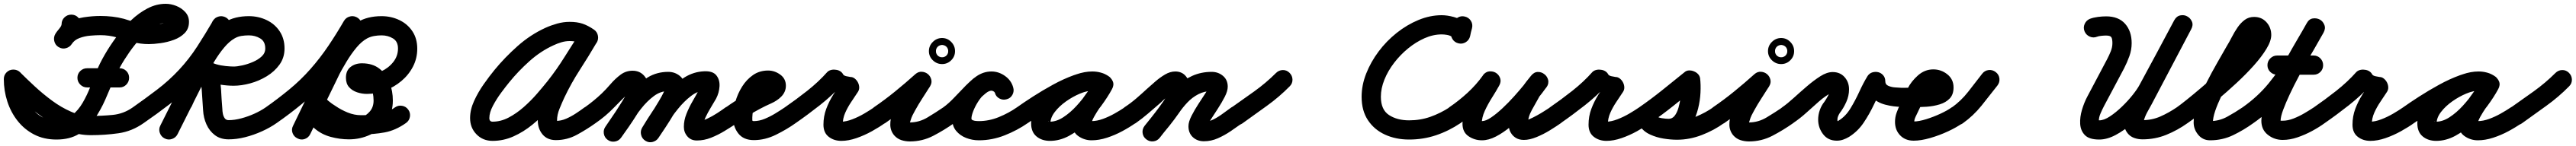

<svg xmlns="http://www.w3.org/2000/svg" viewBox="-36 -683 13507 768"><path d="M287 -556Q287 -577 302 -591.5Q317 -606 338 -606Q359 -606 373.5 -591.5Q388 -577 388 -556Q388 -528 371.5 -502Q355 -476 341 -453Q330 -435 310 -429.5Q290 -424 272 -435Q254 -446 249 -466Q244 -486 254 -504Q262 -517 274.5 -532Q287 -547 287 -556Q287 -556 287 -556Q287 -556 287 -556ZM340 -451Q329 -434 308.5 -429.5Q288 -425 270 -436Q253 -447 248.5 -467.5Q244 -488 255 -506Q280 -545 319 -565Q358 -585 403 -592Q448 -599 491 -599Q522 -599 553 -595.5Q584 -592 614 -584Q648 -574 678 -563Q708 -552 744 -552Q764 -552 784.5 -554Q805 -556 825 -562Q839 -567 849 -572Q851 -573 854.5 -576.5Q858 -580 857 -578Q856 -576 855.5 -575Q855 -574 855 -572Q854 -568 854 -568Q854 -569 854.5 -563.5Q855 -558 858 -555Q857 -556 851 -558Q843 -562 833 -562Q801 -562 767.5 -540Q734 -518 702 -483Q670 -448 642.5 -408.5Q615 -369 594.5 -332Q574 -295 563 -269Q541 -216 516.5 -160Q492 -104 459 -56Q426 -8 378 21.5Q330 51 260 51Q194 51 143 24.5Q92 -2 56.5 -47Q21 -92 2.5 -149Q-16 -206 -16 -267Q-16 -288 -1.5 -302.5Q13 -317 34 -317Q55 -317 70 -302.5Q85 -288 85 -267Q85 -214 104 -164.5Q123 -115 162 -82.5Q201 -50 260 -50Q308 -50 341 -76Q374 -102 397.5 -142.5Q421 -183 438 -227.5Q455 -272 470 -308Q486 -348 513 -395Q540 -442 575 -489.5Q610 -537 651 -576Q692 -615 738 -639Q784 -663 833 -663Q860 -663 888 -652Q916 -641 935.5 -619.5Q955 -598 955 -568Q955 -532 932.5 -509Q910 -486 876 -473.5Q842 -461 806 -456Q770 -451 744 -451Q699 -451 658.5 -462.5Q618 -474 577 -486Q536 -498 491 -498Q468 -498 438 -495.5Q408 -493 381 -483Q354 -473 340 -451Q340 -451 340 -451Q340 -451 340 -451ZM-1 -231Q-16 -246 -16 -267Q-16 -288 -1 -302Q13 -317 34 -317Q55 -317 70 -302Q104 -268 146.5 -228.5Q189 -189 237 -153.5Q285 -118 336.5 -95.5Q388 -73 441 -73Q497 -73 554.5 -78.5Q612 -84 660 -118Q677 -130 697.5 -126.5Q718 -123 730 -106Q742 -89 738.5 -68.5Q735 -48 718 -36Q656 8 585 18Q514 28 441 28Q376 28 315 4Q254 -20 198 -59Q142 -98 91.5 -143Q41 -188 -1 -231Q-1 -231 -1 -231Q-1 -231 -1 -231ZM421 -223Q400 -223 385 -238Q370 -253 370 -274Q370 -295 385 -309.5Q400 -324 421 -324Q463 -324 505.5 -324Q548 -324 591 -324Q591 -324 591 -324Q591 -324 591 -324Q612 -324 626.5 -309.5Q641 -295 641 -274Q641 -253 626.5 -238Q612 -223 591 -223Q548 -223 505.5 -223Q463 -223 421 -223Q421 -223 421 -223Q421 -223 421 -223Z M718 -36Q701 -24 680.5 -27.5Q660 -31 648 -48Q636 -65 639.5 -85.5Q643 -106 660 -118Q724 -163 787 -211Q850 -259 903 -316Q956 -373 998.5 -439Q1041 -505 1080 -572Q1080 -572 1080 -572Q1080 -572 1080 -572Q1090 -591 1110.5 -596Q1131 -601 1149 -591Q1167 -580 1172.5 -560Q1178 -540 1167 -522Q1126 -449 1080 -378.5Q1034 -308 977 -247Q920 -186 853 -134.5Q786 -83 718 -36Q718 -36 718 -36Q718 -36 718 -36ZM1146 -592Q1165 -583 1171.5 -563Q1178 -543 1169 -525Q1100 -388 1032 -251Q964 -114 895 23Q886 41 866 48Q846 55 827 45Q809 36 802 16Q795 -4 805 -23Q873 -159 941.5 -296Q1010 -433 1078 -570Q1088 -588 1107.5 -595Q1127 -602 1146 -592ZM969 -123Q960 -105 940 -98Q920 -91 901 -100Q882 -109 875.5 -128.5Q869 -148 878 -167Q903 -220 929.5 -272.5Q956 -325 984 -376Q1018 -435 1055.5 -485.5Q1093 -536 1144 -567Q1195 -598 1269 -598Q1319 -598 1362 -577.5Q1405 -557 1430.5 -518.5Q1456 -480 1456 -428Q1456 -380 1430 -343.5Q1404 -307 1363 -282Q1322 -257 1276 -244.5Q1230 -232 1189 -232Q1156 -232 1117.5 -238Q1079 -244 1043.5 -258.5Q1008 -273 986 -299Q970 -319 973.5 -338.5Q977 -358 992 -370Q1006 -383 1026.5 -383.5Q1047 -384 1063 -364Q1092 -330 1106 -295Q1120 -260 1123 -215Q1124 -189 1126 -162.5Q1128 -136 1130 -109Q1130 -99 1132.5 -85.5Q1135 -72 1142 -61.5Q1149 -51 1163 -51Q1194 -51 1229.5 -60.5Q1265 -70 1298 -85Q1331 -100 1357 -118Q1357 -118 1357 -118Q1357 -118 1357 -118Q1374 -130 1394.5 -126.5Q1415 -123 1427 -106Q1439 -89 1435.5 -68.5Q1432 -48 1415 -36Q1381 -12 1338 7.5Q1295 27 1250 38.5Q1205 50 1163 50Q1120 50 1091 28Q1062 6 1046.5 -29Q1031 -64 1029 -103Q1027 -129 1025.5 -155.5Q1024 -182 1022 -209Q1020 -238 1012 -257.5Q1004 -277 986 -299Q970 -318 974 -338Q978 -358 992 -370Q1007 -382 1027 -382.5Q1047 -383 1063 -364Q1074 -352 1098 -345Q1122 -338 1148 -335.5Q1174 -333 1189 -333Q1207 -333 1234.5 -339Q1262 -345 1290 -357Q1318 -369 1336.5 -386.5Q1355 -404 1355 -428Q1355 -465 1328.5 -481Q1302 -497 1269 -497Q1249 -497 1230 -494Q1211 -491 1194 -481Q1166 -465 1139 -432.5Q1112 -400 1087 -358.5Q1062 -317 1040 -273.5Q1018 -230 1000 -190.5Q982 -151 969 -123Q969 -123 969 -123Q969 -123 969 -123Z M1345 -48Q1333 -65 1336.5 -85.5Q1340 -106 1357 -118Q1421 -163 1481 -212.5Q1541 -262 1592 -320Q1643 -378 1686 -442Q1729 -506 1767 -572Q1778 -591 1798 -596Q1818 -601 1836 -591Q1854 -580 1859.5 -560Q1865 -540 1855 -522Q1814 -451 1768 -383Q1722 -315 1668 -253Q1612 -190 1548 -137Q1484 -84 1415 -36Q1398 -24 1377.5 -27.5Q1357 -31 1345 -48ZM1766 -569Q1775 -588 1794.5 -595Q1814 -602 1833 -593Q1852 -584 1859 -564Q1866 -544 1856 -525Q1790 -388 1724 -251.5Q1658 -115 1591 22Q1582 41 1562.5 48Q1543 55 1524 45Q1505 36 1498 16.5Q1491 -3 1501 -22Q1567 -159 1633 -295.5Q1699 -432 1766 -569Q1766 -569 1766 -569Q1766 -569 1766 -569ZM1662 -123Q1653 -105 1633 -98Q1613 -91 1594 -100Q1575 -109 1568.5 -128.5Q1562 -148 1571 -167Q1596 -220 1622.5 -272.5Q1649 -325 1678 -376Q1711 -436 1749.5 -486Q1788 -536 1839.5 -567Q1891 -598 1965 -598Q2015 -598 2058 -577.5Q2101 -557 2126.5 -518.5Q2152 -480 2152 -427Q2152 -376 2129.5 -332.5Q2107 -289 2069 -257Q2031 -225 1984 -207Q1937 -189 1888 -189Q1862 -189 1836.5 -197.5Q1811 -206 1794.5 -224.5Q1778 -243 1778 -274Q1778 -312 1802.5 -331Q1827 -350 1862 -350Q1918 -350 1954 -321.5Q1990 -293 2007 -248.5Q2024 -204 2024 -154Q2024 -91 1991 -45Q1958 1 1905.5 25.5Q1853 50 1794 50Q1746 50 1698 37Q1650 24 1614 -7Q1578 -38 1567 -90Q1562 -109 1563 -129.5Q1564 -150 1572 -167Q1577 -177 1587.5 -183Q1598 -189 1610 -191Q1622 -193 1633.5 -191Q1645 -189 1653 -182Q1670 -166 1687 -151.5Q1704 -137 1724 -125Q1753 -105 1787.5 -91Q1822 -77 1858 -77Q1907 -77 1950.5 -83Q1994 -89 2035 -118Q2035 -118 2035 -118Q2035 -118 2035 -118Q2052 -130 2072.5 -126.5Q2093 -123 2105 -106Q2117 -89 2113.5 -68.5Q2110 -48 2093 -36Q2038 3 1981 13.5Q1924 24 1858 24Q1807 24 1759 6Q1711 -12 1668 -40Q1645 -55 1624 -72.5Q1603 -90 1583 -109Q1575 -116 1588.5 -123Q1602 -130 1620 -133Q1638 -136 1653 -134.5Q1668 -133 1664 -124Q1662 -121 1663.5 -116Q1665 -111 1667 -107Q1675 -83 1697 -70.5Q1719 -58 1746 -54.5Q1773 -51 1794 -51Q1824 -51 1854 -62.5Q1884 -74 1903.5 -97Q1923 -120 1923 -154Q1923 -175 1918.5 -197Q1914 -219 1901 -234Q1888 -249 1862 -249Q1853 -249 1862.5 -253Q1872 -257 1876 -265Q1877 -268 1878 -271Q1879 -273 1879 -274Q1879 -271 1879 -273.5Q1879 -276 1878 -279Q1877 -283 1874 -287Q1868 -296 1872.5 -293Q1877 -290 1888 -290Q1925 -290 1963 -307.5Q2001 -325 2026 -356.5Q2051 -388 2051 -428Q2051 -465 2024.5 -481Q1998 -497 1965 -497Q1945 -497 1925.5 -493.5Q1906 -490 1889 -481Q1860 -465 1833 -432.5Q1806 -400 1781 -358.5Q1756 -317 1733.5 -273.5Q1711 -230 1693 -190.5Q1675 -151 1662 -123Q1662 -123 1662 -123Q1662 -123 1662 -123Z M3079 -527Q3096 -515 3099.5 -494.5Q3103 -474 3092 -457Q3080 -440 3059.5 -436Q3039 -432 3021 -444Q3003 -456 2989 -461.5Q2975 -467 2951 -467Q2929 -467 2907.5 -460.5Q2886 -454 2867 -445Q2799 -414 2740 -361Q2681 -308 2635 -251Q2617 -229 2592.5 -196Q2568 -163 2549 -127Q2530 -91 2530 -62Q2530 -43 2547 -43Q2590 -43 2631 -64.5Q2672 -86 2710 -119.5Q2748 -153 2779.5 -189.5Q2811 -226 2835 -256Q2883 -317 2923.5 -382Q2964 -447 3006 -511Q3018 -529 3038.5 -533Q3059 -537 3076 -526Q3093 -514 3097.5 -493.5Q3102 -473 3090 -456Q3047 -390 3005.5 -323.5Q2964 -257 2915 -194Q2882 -153 2842 -109Q2802 -65 2755.5 -27Q2709 11 2656.5 34.5Q2604 58 2547 58Q2496 58 2462.5 23.5Q2429 -11 2429 -62Q2429 -106 2450 -152Q2471 -198 2500.5 -240Q2530 -282 2557 -315Q2611 -381 2678.5 -441Q2746 -501 2825 -537Q2854 -550 2886 -559Q2918 -568 2951 -568Q2990 -568 3018.5 -558.5Q3047 -549 3079 -527Q3079 -527 3079 -527Q3079 -527 3079 -527ZM3073 -527Q3091 -517 3096.5 -497Q3102 -477 3092 -458Q3050 -386 3004.5 -315.5Q2959 -245 2923 -169Q2911 -143 2898 -111Q2885 -79 2885 -50Q2885 -39 2886 -40Q2887 -41 2881 -45Q2880 -46 2878 -46.5Q2876 -47 2879 -47Q2906 -47 2932.5 -58.5Q2959 -70 2984 -86.5Q3009 -103 3029 -118Q3029 -118 3029 -118Q3029 -118 3029 -118Q3047 -130 3067.5 -126.5Q3088 -123 3100 -106Q3112 -89 3108.5 -68.5Q3105 -48 3088 -36Q3042 -3 2990 25.5Q2938 54 2879 54Q2834 54 2809 24Q2784 -6 2784 -50Q2784 -91 2799 -133Q2814 -175 2832 -212Q2869 -290 2915.5 -362Q2962 -434 3004 -509Q3015 -527 3035 -532.5Q3055 -538 3073 -527Z M3018 -48Q3006 -65 3009.5 -85.5Q3013 -106 3030 -118Q3078 -152 3119 -191Q3141 -212 3165.5 -240.5Q3190 -269 3218 -290Q3246 -311 3281 -311Q3318 -311 3341 -285.5Q3364 -260 3364 -224Q3364 -198 3348 -162Q3332 -126 3308 -87.5Q3284 -49 3260.5 -15Q3237 19 3221 41Q3221 41 3221 41Q3221 41 3221 41Q3209 58 3188.5 61.5Q3168 65 3151 53Q3134 41 3130.5 20.5Q3127 0 3139 -17Q3146 -28 3161 -49.5Q3176 -71 3193.5 -97.5Q3211 -124 3226.5 -149.5Q3242 -175 3252.5 -195Q3263 -215 3263 -224Q3263 -225 3264.5 -220.5Q3266 -216 3275 -212Q3276 -211 3279 -210.5Q3282 -210 3281 -210Q3279 -210 3274 -205.5Q3269 -201 3267 -200Q3222 -157 3181 -114.5Q3140 -72 3088 -36Q3071 -24 3050.5 -27.5Q3030 -31 3018 -48ZM3221 41Q3209 58 3188.5 61.5Q3168 65 3151 53Q3134 41 3130.5 20.5Q3127 0 3139 -17Q3168 -59 3201.5 -109Q3235 -159 3274.5 -203.5Q3314 -248 3361.5 -276.5Q3409 -305 3468 -305Q3503 -305 3529 -283.5Q3555 -262 3555 -225Q3555 -200 3539.5 -164Q3524 -128 3501 -89Q3478 -50 3455 -15Q3432 20 3417 42Q3406 59 3385.5 63.5Q3365 68 3347 56Q3330 45 3325.5 24.5Q3321 4 3333 -14Q3341 -26 3355.5 -48.5Q3370 -71 3387 -98.5Q3404 -126 3419.5 -152Q3435 -178 3444.5 -198Q3454 -218 3454 -225Q3454 -227 3454.5 -223.5Q3455 -220 3456 -218Q3459 -209 3464.5 -206.5Q3470 -204 3468 -204Q3428 -204 3392.5 -177.5Q3357 -151 3326 -111.5Q3295 -72 3268.5 -30.5Q3242 11 3221 41Q3221 41 3221 41Q3221 41 3221 41ZM3418 40Q3407 58 3387 63.5Q3367 69 3349 58Q3331 47 3326 27Q3321 7 3331 -11Q3356 -53 3389.5 -103.5Q3423 -154 3464 -200Q3505 -246 3553.5 -276Q3602 -306 3657 -308Q3702 -310 3720.5 -286.5Q3739 -263 3737 -229Q3735 -195 3719 -164Q3707 -143 3691.5 -117.5Q3676 -92 3663.5 -65.5Q3651 -39 3651 -16Q3651 -17 3651 -20Q3650 -23 3649 -26Q3643 -37 3631 -43Q3627 -44 3621.5 -44.5Q3616 -45 3618 -45Q3643 -45 3671 -58Q3699 -71 3725 -88Q3751 -105 3770 -119Q3788 -130 3808.5 -126.5Q3829 -123 3841 -106Q3852 -88 3848.5 -67.5Q3845 -47 3828 -35Q3798 -15 3763.5 6Q3729 27 3692.5 41.5Q3656 56 3618 56Q3587 56 3568.5 34.5Q3550 13 3550 -16Q3550 -50 3563.5 -84Q3577 -118 3595.5 -150Q3614 -182 3630 -212Q3634 -220 3637 -226Q3638 -230 3639 -234Q3639 -234 3639 -234Q3639 -226 3644 -219Q3648 -213 3654 -210Q3659 -207 3661 -207Q3624 -206 3587.5 -178Q3551 -150 3518.5 -109.5Q3486 -69 3460 -28Q3434 13 3418 40Q3418 40 3418 40Q3418 40 3418 40Z M3828 -36Q3811 -24 3790.5 -27.5Q3770 -31 3758 -48Q3746 -65 3749.5 -85.5Q3753 -106 3770 -118Q3813 -149 3858 -175Q3903 -201 3950 -225Q3960 -229 3970.5 -234Q3981 -239 3989 -246Q3991 -247 3988 -243.5Q3985 -240 3984 -237Q3984 -236 3984 -233.5Q3984 -231 3984 -232Q3984 -232 3984 -230Q3984 -228 3984 -224Q3986 -216 3992 -212Q3994 -210 3994 -210Q3994 -210 3992 -210Q3971 -210 3955.5 -194Q3940 -178 3929.5 -154Q3919 -130 3914 -106Q3909 -82 3909 -66Q3909 -55 3909 -50.5Q3909 -46 3917 -46Q3945 -46 3974 -58Q4003 -70 4030 -86.5Q4057 -103 4079 -118Q4096 -130 4116.5 -126.5Q4137 -123 4149 -106Q4161 -89 4157.5 -68.5Q4154 -48 4137 -36Q4091 -3 4033.5 25.5Q3976 54 3917 54Q3863 54 3835.5 19Q3808 -16 3808 -66Q3808 -105 3820 -147.5Q3832 -190 3855.5 -227.5Q3879 -265 3913 -288.5Q3947 -312 3992 -312Q4026 -312 4055.5 -290.5Q4085 -269 4085 -232Q4085 -199 4060 -174Q4039 -153 4007.5 -139Q3976 -125 3950 -111Q3918 -94 3887.5 -75Q3857 -56 3828 -36Q3828 -36 3828 -36Q3828 -36 3828 -36Z M4137 -36Q4120 -24 4099 -27.5Q4078 -31 4067 -48Q4055 -65 4058.5 -86Q4062 -107 4079 -118Q4137 -158 4196.5 -205Q4256 -252 4302 -304Q4310 -312 4322 -315Q4334 -318 4346 -316Q4359 -315 4369.5 -308.5Q4380 -302 4385 -292Q4389 -285 4402.5 -282Q4416 -279 4424 -278Q4436 -278 4446.5 -269.5Q4457 -261 4463 -249Q4469 -237 4469.5 -224Q4470 -211 4463 -200Q4446 -174 4427.5 -146.5Q4409 -119 4396 -89.5Q4383 -60 4383 -27Q4383 -29 4380 -34Q4375 -41 4370 -42Q4365 -43 4376 -43Q4401 -43 4433.5 -55.5Q4466 -68 4496.5 -86Q4527 -104 4547 -118Q4547 -118 4547 -118Q4547 -118 4547 -118Q4564 -130 4584.5 -126.5Q4605 -123 4617 -106Q4629 -89 4625.5 -68.5Q4622 -48 4605 -36Q4576 -15 4536.5 7Q4497 29 4455 43.5Q4413 58 4376 58Q4337 58 4309.5 36.5Q4282 15 4282 -27Q4282 -71 4296.5 -110Q4311 -149 4333.5 -185Q4356 -221 4379 -256Q4386 -266 4397.5 -255Q4409 -244 4418 -227Q4427 -209 4429 -193Q4431 -177 4418 -178Q4381 -180 4346.5 -196.5Q4312 -213 4295 -248Q4290 -258 4305 -260.5Q4320 -263 4339 -260Q4357 -258 4371 -251.5Q4385 -245 4378 -236Q4327 -180 4263 -129.5Q4199 -79 4137 -36Q4137 -36 4137 -36Q4137 -36 4137 -36Z M4605 -35Q4587 -24 4566.5 -27.5Q4546 -31 4534 -48Q4523 -66 4526.5 -86.5Q4530 -107 4547 -119Q4604 -158 4658.5 -202.5Q4713 -247 4764 -293Q4780 -307 4798.5 -305.5Q4817 -304 4830 -293Q4843 -282 4847.5 -264.5Q4852 -247 4841 -229Q4821 -197 4800.5 -165.5Q4780 -134 4762 -101Q4755 -89 4749 -76.5Q4743 -64 4739 -50Q4736 -42 4734 -34Q4734 -30 4734 -29Q4729 -39 4725.5 -39Q4722 -39 4735 -39Q4784 -39 4828 -65.5Q4872 -92 4910 -118Q4910 -118 4910 -118Q4910 -118 4910 -118Q4927 -130 4947.5 -126.5Q4968 -123 4980 -106Q4992 -89 4988.5 -68.5Q4985 -48 4968 -36Q4916 1 4858.5 31Q4801 61 4735 61Q4712 61 4690.5 54Q4669 47 4653 29Q4633 5 4632.5 -26.5Q4632 -58 4645.5 -93Q4659 -128 4679.5 -162.5Q4700 -197 4720.5 -228Q4741 -259 4755 -281Q4766 -300 4785.5 -297.5Q4805 -295 4821 -282Q4836 -269 4842 -250.5Q4848 -232 4832 -217Q4778 -169 4721 -122.5Q4664 -76 4605 -35Q4605 -35 4605 -35Q4605 -35 4605 -35ZM4899 -446Q4888 -444 4881 -437Q4874 -430 4872 -419Q4872 -417 4872 -415Q4872 -413 4872 -414Q4872 -415 4872 -413Q4872 -411 4872 -409Q4874 -398 4881 -391Q4888 -384 4899 -382Q4901 -382 4903 -382Q4905 -382 4904 -382Q4903 -382 4905 -382Q4907 -382 4909 -382Q4920 -384 4927 -391Q4934 -398 4936 -409Q4936 -411 4936 -413Q4936 -415 4936 -414Q4936 -413 4936 -415Q4936 -417 4936 -419Q4934 -430 4927 -437Q4920 -444 4909 -446Q4907 -446 4905 -446.5Q4903 -447 4904 -447Q4905 -447 4903 -446.5Q4901 -446 4899 -446ZM4835 -414Q4835 -442 4855.5 -462.5Q4876 -483 4904 -483Q4932 -483 4952 -462.5Q4972 -442 4972 -414Q4972 -386 4952 -366Q4932 -346 4904 -346Q4876 -346 4855.5 -366Q4835 -386 4835 -414Z M4898 -48Q4886 -65 4889.5 -85.5Q4893 -106 4910 -118Q4939 -139 4968.5 -170.5Q4998 -202 5028.5 -233Q5059 -264 5092 -285.5Q5125 -307 5163 -307Q5201 -307 5234 -283.5Q5267 -260 5277 -223Q5283 -203 5273 -184.5Q5263 -166 5243 -161Q5223 -155 5204.5 -165Q5186 -175 5181 -195Q5179 -200 5173 -203Q5167 -206 5163 -206Q5150 -206 5132.5 -192Q5115 -178 5097 -158.5Q5079 -139 5063 -120.5Q5047 -102 5038 -93Q5021 -78 5003.5 -63.5Q4986 -49 4968 -36Q4951 -24 4930.5 -27.5Q4910 -31 4898 -48ZM5277 -223Q5283 -203 5273 -184.5Q5263 -166 5243 -161Q5223 -155 5204.5 -165Q5186 -175 5181 -195Q5179 -200 5173 -203Q5167 -206 5163 -206Q5145 -206 5126.5 -189Q5108 -172 5092.5 -147.5Q5077 -123 5067.5 -98.5Q5058 -74 5058 -59Q5058 -53 5066.5 -50Q5075 -47 5084 -46.5Q5093 -46 5097 -46Q5150 -46 5201.5 -67Q5253 -88 5296 -118Q5313 -130 5333.5 -126.5Q5354 -123 5366 -106Q5378 -89 5374.5 -68.5Q5371 -48 5354 -36Q5298 3 5232 29Q5166 55 5097 55Q5062 55 5030 42.5Q4998 30 4977.5 5Q4957 -20 4957 -59Q4957 -95 4974 -138Q4991 -181 5020 -219.5Q5049 -258 5085.5 -282.5Q5122 -307 5163 -307Q5201 -307 5234 -283.5Q5267 -260 5277 -223Q5277 -223 5277 -223Q5277 -223 5277 -223Z M5284 -48Q5272 -65 5275.5 -85.5Q5279 -106 5296 -118Q5331 -143 5380.5 -175Q5430 -207 5485.5 -237.5Q5541 -268 5595 -287.5Q5649 -307 5693 -307Q5715 -307 5737 -301Q5759 -295 5777 -282Q5797 -268 5798.5 -248.5Q5800 -229 5790 -214Q5780 -198 5761.5 -191.5Q5743 -185 5723 -197Q5714 -202 5708 -204Q5702 -206 5691 -206Q5664 -206 5627 -190.5Q5590 -175 5554.5 -150Q5519 -125 5495.5 -94.5Q5472 -64 5472 -34Q5472 -30 5471.5 -32Q5471 -34 5470 -36Q5463 -46 5461 -44.5Q5459 -43 5470 -43Q5504 -43 5540 -66.5Q5576 -90 5608.5 -125.5Q5641 -161 5666.5 -198Q5692 -235 5707 -262Q5719 -284 5739 -287.5Q5759 -291 5775 -282Q5792 -273 5799.5 -254.5Q5807 -236 5795 -214Q5787 -198 5769.5 -173Q5752 -148 5733 -120Q5714 -92 5701 -68.5Q5688 -45 5688 -32Q5688 -33 5688 -35Q5687 -38 5685 -40Q5684 -43 5681 -45Q5678 -47 5681 -46Q5684 -46 5688 -46Q5716 -46 5747.5 -57.5Q5779 -69 5809 -86Q5839 -103 5861 -118Q5878 -130 5898.5 -126.5Q5919 -123 5931 -106Q5943 -89 5939.5 -68.5Q5936 -48 5919 -36Q5888 -14 5849 7Q5810 28 5768.5 41.5Q5727 55 5688 55Q5650 55 5618.5 33Q5587 11 5587 -32Q5587 -71 5609 -111Q5631 -151 5659.5 -189.5Q5688 -228 5707 -262Q5719 -284 5739 -287.5Q5759 -291 5775 -282Q5792 -273 5799.5 -254.5Q5807 -236 5795 -214Q5773 -173 5738.5 -126Q5704 -79 5661.5 -37Q5619 5 5570 31.5Q5521 58 5470 58Q5427 58 5399 34.5Q5371 11 5371 -34Q5371 -76 5391.5 -115.5Q5412 -155 5446 -189.5Q5480 -224 5522.5 -250.5Q5565 -277 5608.5 -292Q5652 -307 5691 -307Q5736 -307 5773 -285Q5794 -273 5795.5 -253Q5797 -233 5786 -216Q5776 -200 5757 -193Q5738 -186 5719 -200Q5713 -204 5706 -205Q5699 -206 5693 -206Q5668 -206 5632.5 -193Q5597 -180 5557 -159.5Q5517 -139 5478 -115.5Q5439 -92 5406.5 -71Q5374 -50 5354 -36Q5337 -24 5316.5 -27.5Q5296 -31 5284 -48Z M5848 -48Q5837 -65 5840.5 -86Q5844 -107 5861 -119Q5893 -140 5922 -165Q5951 -190 5979 -216Q5998 -233 6022 -254Q6046 -275 6073 -291Q6100 -307 6127 -307Q6162 -307 6182.5 -282Q6203 -257 6203 -224Q6203 -195 6185.5 -159Q6168 -123 6142.5 -86Q6117 -49 6090.5 -16Q6064 17 6046 41Q6046 41 6046 41Q6046 41 6046 41Q6033 58 6012.5 60.5Q5992 63 5975 50Q5958 37 5955.5 16.5Q5953 -4 5966 -21Q5978 -36 6000 -63.5Q6022 -91 6045.5 -123Q6069 -155 6085.5 -182.5Q6102 -210 6102 -224Q6102 -224 6102 -223Q6105 -213 6117 -208Q6119 -207 6124 -206.5Q6129 -206 6127 -206Q6124 -206 6113.5 -198Q6103 -190 6089.5 -178.5Q6076 -167 6064 -156Q6052 -145 6047 -140Q6016 -113 5984.5 -86Q5953 -59 5919 -35Q5902 -24 5881 -27.5Q5860 -31 5848 -48ZM6045 41Q6032 58 6011.5 60.5Q5991 63 5975 49Q5958 36 5955.5 15.5Q5953 -5 5967 -21Q5991 -52 6015 -82.5Q6039 -113 6061 -145Q6092 -189 6130 -225.5Q6168 -262 6215 -283.5Q6262 -305 6318 -305Q6352 -305 6377 -284Q6402 -263 6402 -227Q6402 -204 6386 -173Q6370 -142 6349.5 -110.5Q6329 -79 6313 -54Q6297 -29 6297 -19Q6297 -19 6297 -20Q6297 -22 6296 -23Q6295 -26 6293 -29Q6287 -39 6278 -41Q6277 -42 6277 -42Q6302 -42 6327.5 -55Q6353 -68 6377 -86Q6401 -104 6421 -118Q6438 -130 6458.5 -126.5Q6479 -123 6491 -106Q6503 -89 6499.5 -68.5Q6496 -48 6479 -36Q6450 -15 6417.5 7Q6385 29 6350 44.5Q6315 60 6277 60Q6242 60 6219 38.5Q6196 17 6196 -19Q6196 -42 6212 -73.5Q6228 -105 6248.5 -136.5Q6269 -168 6285 -192.5Q6301 -217 6301 -227Q6301 -229 6301 -226Q6301 -223 6301 -222Q6305 -210 6315 -206Q6317 -204 6318 -204Q6280 -204 6248 -187.5Q6216 -171 6190.5 -144Q6165 -117 6145 -87Q6122 -54 6096.5 -22Q6071 10 6045 41Q6045 41 6045 41Q6045 41 6045 41Z M6409 -46Q6397 -63 6400.5 -84Q6404 -105 6421 -117Q6481 -159 6542 -203Q6603 -247 6655 -299Q6655 -299 6655 -299Q6655 -299 6655 -299Q6670 -314 6690.5 -314.5Q6711 -315 6726 -300Q6741 -285 6741.5 -264.5Q6742 -244 6727 -229Q6672 -173 6607.5 -126.5Q6543 -80 6479 -34Q6462 -22 6441.5 -25.5Q6421 -29 6409 -46Z M7645 -596Q7666 -591 7677 -573.5Q7688 -556 7683 -535Q7680 -525 7677.5 -514Q7675 -503 7673 -493Q7673 -493 7673 -493Q7673 -493 7673 -493Q7668 -472 7650 -461Q7632 -450 7612 -455Q7591 -460 7580 -478Q7569 -496 7574 -516Q7577 -527 7579.5 -537.5Q7582 -548 7585 -559Q7589 -579 7607 -590Q7625 -601 7645 -596ZM7623 -454Q7603 -454 7588 -469Q7573 -484 7573 -504Q7573 -507 7575 -498.5Q7577 -490 7577 -490Q7566 -497 7551.5 -499.5Q7537 -502 7524 -502Q7479 -502 7434 -482Q7389 -462 7348 -428.5Q7307 -395 7274.5 -352.5Q7242 -310 7223.5 -264Q7205 -218 7205 -174Q7205 -106 7247.5 -78Q7290 -50 7353 -50Q7412 -50 7464.5 -68.5Q7517 -87 7566 -119Q7566 -119 7566 -119Q7566 -119 7566 -119Q7583 -131 7603.5 -126.5Q7624 -122 7636 -105Q7648 -87 7643.5 -66.5Q7639 -46 7622 -35Q7561 6 7494 28.5Q7427 51 7353 51Q7283 51 7226.5 25Q7170 -1 7137 -51Q7104 -101 7104 -174Q7104 -235 7128 -296Q7152 -357 7193 -412Q7234 -467 7288 -510Q7342 -553 7402.5 -578Q7463 -603 7524 -603Q7553 -603 7588 -593.5Q7623 -584 7648.5 -562.5Q7674 -541 7674 -504Q7674 -484 7659 -469Q7644 -454 7623 -454Z M7551 -48Q7540 -66 7543.5 -86.5Q7547 -107 7564 -119Q7614 -153 7659.5 -195Q7705 -237 7740 -286Q7754 -306 7773.5 -307.5Q7793 -309 7808 -300Q7824 -290 7830.5 -271.5Q7837 -253 7825 -232Q7809 -203 7787.5 -169Q7766 -135 7750 -100Q7734 -65 7734 -32Q7734 -29 7733.5 -33.5Q7733 -38 7731 -40Q7727 -48 7725.5 -47Q7724 -46 7735 -46Q7755 -46 7783 -65Q7811 -84 7842.5 -113.5Q7874 -143 7903.5 -176Q7933 -209 7956.5 -238Q7980 -267 7991 -282Q8005 -302 8025 -302.5Q8045 -303 8061 -291Q8076 -280 8081.5 -260.5Q8087 -241 8072 -222Q8062 -210 8051.5 -197.5Q8041 -185 8034 -172Q8034 -172 8034 -173Q8035 -173 8035 -173Q8017 -141 7996.5 -104Q7976 -67 7976 -30Q7976 -30 7976.5 -29Q7977 -28 7976 -31Q7975 -32 7975 -33Q7975 -33 7975 -34Q7974 -34 7974 -34Q7978 -27 7976 -29.5Q7974 -32 7969.5 -37.5Q7965 -43 7961 -45Q7960 -46 7956 -47Q7952 -48 7955 -48Q7965 -48 7983.5 -56Q8002 -64 8023 -75.5Q8044 -87 8062.5 -99Q8081 -111 8092 -118Q8092 -118 8092 -118Q8092 -118 8092 -118Q8109 -130 8129.5 -126.5Q8150 -123 8162 -106Q8174 -89 8170.5 -68.5Q8167 -48 8150 -36Q8126 -19 8092 2Q8058 23 8021.5 38Q7985 53 7955 53Q7929 53 7911.5 41.5Q7894 30 7886 14Q7886 14 7885 14Q7885 13 7885 13Q7875 -6 7875 -30Q7875 -82 7898.5 -129Q7922 -176 7945 -221Q7945 -221 7946 -221Q7946 -222 7946 -222Q7956 -239 7968 -254Q7980 -269 7992 -284Q8008 -304 8027.5 -304.5Q8047 -305 8062 -293Q8077 -282 8082 -263Q8087 -244 8073 -224Q8054 -197 8025 -161Q7996 -125 7960.5 -87.5Q7925 -50 7886 -17.5Q7847 15 7808.5 35Q7770 55 7735 55Q7696 55 7664.5 33.5Q7633 12 7633 -32Q7633 -76 7650 -119Q7667 -162 7691.5 -203.5Q7716 -245 7737 -282Q7749 -303 7769 -304.5Q7789 -306 7805 -295Q7822 -285 7829 -266Q7836 -247 7822 -228Q7782 -171 7730 -122.5Q7678 -74 7622 -35Q7604 -24 7583.5 -27.5Q7563 -31 7551 -48Z M8149 -36Q8132 -24 8111 -27.5Q8090 -31 8079 -48Q8067 -65 8070.5 -86Q8074 -107 8091 -118Q8149 -158 8208.5 -205Q8268 -252 8314 -304Q8322 -312 8334 -315Q8346 -318 8358 -316Q8371 -315 8381.5 -308.5Q8392 -302 8397 -292Q8401 -285 8414.5 -282Q8428 -279 8436 -278Q8448 -278 8458.5 -269.5Q8469 -261 8475 -249Q8481 -237 8481.5 -224Q8482 -211 8475 -200Q8458 -174 8439.5 -146.5Q8421 -119 8408 -89.5Q8395 -60 8395 -27Q8395 -29 8392 -34Q8387 -41 8382 -42Q8377 -43 8388 -43Q8413 -43 8445.5 -55.5Q8478 -68 8508.5 -86Q8539 -104 8559 -118Q8559 -118 8559 -118Q8559 -118 8559 -118Q8576 -130 8596.5 -126.5Q8617 -123 8629 -106Q8641 -89 8637.5 -68.5Q8634 -48 8617 -36Q8588 -15 8548.5 7Q8509 29 8467 43.5Q8425 58 8388 58Q8349 58 8321.5 36.5Q8294 15 8294 -27Q8294 -71 8308.5 -110Q8323 -149 8345.5 -185Q8368 -221 8391 -256Q8398 -266 8409.5 -255Q8421 -244 8430 -227Q8439 -209 8441 -193Q8443 -177 8430 -178Q8393 -180 8358.5 -196.5Q8324 -213 8307 -248Q8302 -258 8317 -260.5Q8332 -263 8351 -260Q8369 -258 8383 -251.5Q8397 -245 8390 -236Q8339 -180 8275 -129.5Q8211 -79 8149 -36Q8149 -36 8149 -36Q8149 -36 8149 -36Z M8617 -36Q8600 -24 8579 -27.5Q8558 -31 8547 -48Q8535 -65 8538.5 -86Q8542 -107 8559 -118Q8621 -161 8680 -208.5Q8739 -256 8797 -303Q8807 -312 8820.5 -312.5Q8834 -313 8846 -308Q8859 -303 8868 -293.5Q8877 -284 8879 -271Q8883 -238 8881 -196Q8879 -154 8868.5 -112Q8858 -70 8838.5 -35Q8819 0 8788 21.5Q8757 43 8714 43Q8672 43 8630 29.5Q8588 16 8563 -20Q8548 -41 8553.5 -60Q8559 -79 8575 -90Q8590 -101 8610.5 -100Q8631 -99 8645 -78Q8654 -66 8676 -59.5Q8698 -53 8721.5 -51Q8745 -49 8758 -49Q8808 -49 8857.5 -69.5Q8907 -90 8947 -118Q8947 -118 8947 -118Q8947 -118 8947 -118Q8964 -130 8984.5 -126.5Q9005 -123 9017 -106Q9029 -89 9025.5 -68.5Q9022 -48 9005 -36Q8953 2 8888.5 27Q8824 52 8758 52Q8725 52 8687.5 46Q8650 40 8616.5 24.5Q8583 9 8563 -20Q8548 -41 8553.5 -60Q8559 -79 8575 -90Q8590 -101 8610.5 -100Q8631 -99 8645 -78Q8655 -65 8677 -61.5Q8699 -58 8714 -58Q8733 -58 8745.5 -74Q8758 -90 8765.5 -116Q8773 -142 8776.5 -170Q8780 -198 8780 -222Q8780 -246 8779 -258Q8777 -271 8793.5 -270.5Q8810 -270 8828 -263Q8847 -256 8859 -245Q8871 -234 8861 -225Q8802 -177 8741 -128Q8680 -79 8617 -36Q8617 -36 8617 -36Q8617 -36 8617 -36Z M9005 -35Q8987 -24 8966.5 -27.5Q8946 -31 8934 -48Q8923 -66 8926.5 -86.5Q8930 -107 8947 -119Q9004 -158 9058.5 -202.5Q9113 -247 9164 -293Q9180 -307 9198.5 -305.5Q9217 -304 9230 -293Q9243 -282 9247.5 -264.5Q9252 -247 9241 -229Q9221 -197 9200.5 -165.5Q9180 -134 9162 -101Q9155 -89 9149 -76.5Q9143 -64 9139 -50Q9136 -42 9134 -34Q9134 -30 9134 -29Q9129 -39 9125.5 -39Q9122 -39 9135 -39Q9184 -39 9228 -65.5Q9272 -92 9310 -118Q9310 -118 9310 -118Q9310 -118 9310 -118Q9327 -130 9347.5 -126.5Q9368 -123 9380 -106Q9392 -89 9388.5 -68.5Q9385 -48 9368 -36Q9316 1 9258.5 31Q9201 61 9135 61Q9112 61 9090.5 54Q9069 47 9053 29Q9033 5 9032.5 -26.5Q9032 -58 9045.5 -93Q9059 -128 9079.5 -162.5Q9100 -197 9120.5 -228Q9141 -259 9155 -281Q9166 -300 9185.5 -297.5Q9205 -295 9221 -282Q9236 -269 9242 -250.5Q9248 -232 9232 -217Q9178 -169 9121 -122.5Q9064 -76 9005 -35Q9005 -35 9005 -35Q9005 -35 9005 -35ZM9299 -446Q9288 -444 9281 -437Q9274 -430 9272 -419Q9272 -417 9272 -415Q9272 -413 9272 -414Q9272 -415 9272 -413Q9272 -411 9272 -409Q9274 -398 9281 -391Q9288 -384 9299 -382Q9301 -382 9303 -382Q9305 -382 9304 -382Q9303 -382 9305 -382Q9307 -382 9309 -382Q9320 -384 9327 -391Q9334 -398 9336 -409Q9336 -411 9336 -413Q9336 -415 9336 -414Q9336 -413 9336 -415Q9336 -417 9336 -419Q9334 -430 9327 -437Q9320 -444 9309 -446Q9307 -446 9305 -446.5Q9303 -447 9304 -447Q9305 -447 9303 -446.5Q9301 -446 9299 -446ZM9235 -414Q9235 -442 9255.5 -462.5Q9276 -483 9304 -483Q9332 -483 9352 -462.5Q9372 -442 9372 -414Q9372 -386 9352 -366Q9332 -346 9304 -346Q9276 -346 9255.5 -366Q9235 -386 9235 -414Z M9296 -49Q9284 -66 9288 -86.5Q9292 -107 9310 -119Q9336 -137 9369.5 -167.5Q9403 -198 9439 -229Q9475 -260 9509.5 -282Q9544 -304 9574 -304Q9613 -304 9636.5 -277.5Q9660 -251 9660 -213Q9660 -179 9645.5 -146.5Q9631 -114 9611 -88Q9606 -80 9602.5 -71.5Q9599 -63 9599 -54Q9599 -48 9600 -45Q9601 -42 9601 -42Q9599 -44 9596 -44Q9598 -44 9601 -46Q9604 -48 9606 -49Q9642 -71 9667.5 -113Q9693 -155 9714 -201Q9735 -247 9757 -283Q9767 -298 9783 -302.5Q9799 -307 9814 -303Q9829 -299 9839.5 -286.5Q9850 -274 9850 -256Q9850 -238 9867 -231Q9884 -224 9904.5 -223Q9925 -222 9937 -221Q9937 -221 9937 -221Q9937 -221 9937 -221Q9958 -221 9973 -206.5Q9988 -192 9987 -171Q9987 -150 9972.5 -135Q9958 -120 9937 -121Q9893 -121 9849.5 -132.5Q9806 -144 9777.5 -173.5Q9749 -203 9749 -256Q9749 -274 9767.5 -278Q9786 -282 9806 -276Q9826 -271 9839 -258Q9852 -245 9843 -229Q9815 -185 9791 -134Q9767 -83 9736.5 -37.5Q9706 8 9660 37Q9645 46 9629 51.5Q9613 57 9596 57Q9550 57 9524 23Q9498 -11 9498 -54Q9498 -79 9506.5 -103.5Q9515 -128 9531 -148Q9540 -161 9549.5 -178.5Q9559 -196 9559 -213Q9559 -216 9562 -211Q9565 -206 9570 -204Q9572 -203 9574 -203Q9576 -203 9577.5 -203Q9579 -203 9580 -203Q9583 -203 9579 -202Q9575 -201 9575 -200Q9536 -179 9502.5 -149.5Q9469 -120 9436 -90Q9403 -60 9366 -35Q9349 -23 9328.5 -27Q9308 -31 9296 -49Z M9887 -171Q9886 -192 9901 -206.5Q9916 -221 9937 -221Q9976 -222 10019 -221Q10062 -220 10100 -229Q10103 -230 10109 -233Q10115 -236 10113 -233Q10110 -230 10108.5 -226Q10107 -222 10107 -223Q10107 -224 10107.5 -221Q10108 -218 10109 -217Q10110 -214 10107.5 -215.5Q10105 -217 10102 -217Q10089 -217 10076 -200Q10063 -183 10059 -173Q10049 -153 10039.5 -133Q10030 -113 10020 -92Q10015 -82 10008.5 -68Q10002 -54 10002 -42Q10002 -34 9998.5 -39Q9995 -44 9999 -44Q10026 -44 10064.5 -56Q10103 -68 10139.5 -85Q10176 -102 10198 -118Q10215 -130 10235.5 -126.5Q10256 -123 10268 -106Q10280 -89 10276.5 -68.5Q10273 -48 10256 -36Q10226 -14 10180 7.5Q10134 29 10085.5 43Q10037 57 9999 57Q9955 57 9928 29Q9901 1 9901 -42Q9901 -67 9909.5 -90.5Q9918 -114 9929 -136Q9938 -156 9948 -176Q9958 -196 9967 -217Q9986 -255 10021.5 -286.5Q10057 -318 10102 -318Q10143 -318 10175.5 -292Q10208 -266 10208 -223Q10208 -186 10188 -165Q10168 -144 10135.5 -134Q10103 -124 10066 -121.5Q10029 -119 9995 -120Q9961 -121 9937 -121Q9916 -120 9901.5 -135Q9887 -150 9887 -171Z M10256 -34Q10239 -22 10218.5 -25.5Q10198 -29 10186 -46Q10174 -63 10177.5 -84Q10181 -105 10198 -117Q10247 -152 10284.5 -200Q10322 -248 10358 -295Q10358 -295 10358 -295Q10358 -295 10358 -295Q10371 -312 10391.5 -314.5Q10412 -317 10429 -304Q10446 -291 10448.5 -270.5Q10451 -250 10438 -233Q10397 -180 10354.5 -127Q10312 -74 10256 -34Q10256 -34 10256 -34Q10256 -34 10256 -34Z M10895 -518Q10887 -538 10895.5 -557Q10904 -576 10923 -584Q10942 -591 10965 -594Q10988 -597 11009 -597Q11009 -597 11008 -597Q11008 -597 11008 -597Q11073 -597 11107.5 -558Q11142 -519 11142 -456Q11142 -421 11130 -387.5Q11118 -354 11102 -323Q11076 -274 11050 -225Q11024 -176 10998 -127Q10989 -110 10979 -87Q10969 -64 10970 -45Q10970 -45 10970 -45Q10969 -48 10966 -50Q10963 -52 10966 -51Q10969 -50 10972 -50Q10997 -50 11028.5 -71Q11060 -92 11091.5 -122.5Q11123 -153 11147.5 -184Q11172 -215 11183 -236Q11229 -321 11274.5 -406Q11320 -491 11365 -576Q11377 -598 11397 -602Q11417 -606 11433 -597Q11450 -588 11458 -569.5Q11466 -551 11454 -529Q11402 -430 11350.5 -332Q11299 -234 11247 -135Q11235 -114 11223 -91.5Q11211 -69 11205 -46Q11204 -43 11205 -39Q11206 -35 11203 -36Q11203 -36 11201.5 -40Q11200 -44 11199 -46Q11197 -48 11192.5 -50Q11188 -52 11191 -52Q11193 -52 11195 -51.5Q11197 -51 11199 -51Q11249 -51 11293 -70.5Q11337 -90 11378 -118Q11395 -130 11415.5 -126.5Q11436 -123 11448 -106Q11460 -89 11456.5 -68.5Q11453 -48 11436 -36Q11383 2 11324 26Q11265 50 11199 50Q11176 50 11155 42.5Q11134 35 11120 17Q11103 -5 11102 -31Q11101 -57 11110.5 -84.5Q11120 -112 11133.5 -137Q11147 -162 11157 -183Q11209 -281 11261 -379.5Q11313 -478 11365 -576Q11377 -598 11397 -602Q11417 -606 11433 -597Q11450 -588 11458 -569.5Q11466 -551 11454 -529Q11409 -443 11363.5 -358Q11318 -273 11272 -188Q11254 -154 11220.5 -113Q11187 -72 11145 -34.5Q11103 3 11058 27Q11013 51 10972 51Q10919 51 10896.5 27.5Q10874 4 10872 -31.5Q10870 -67 10881.5 -105.5Q10893 -144 10909 -174Q10935 -223 10961 -272.5Q10987 -322 11013 -371Q11023 -390 11032 -412Q11041 -434 11041 -456Q11041 -478 11035.5 -487Q11030 -496 11008 -496Q11008 -496 11008 -496Q11007 -496 11007 -496Q10997 -496 10982.5 -494.5Q10968 -493 10961 -490Q10941 -482 10922 -490.5Q10903 -499 10895 -518Z M11436 -36Q11419 -24 11398.5 -27.5Q11378 -31 11366 -48Q11354 -65 11357.5 -85.5Q11361 -106 11378 -118Q11394 -129 11429 -157Q11464 -185 11508.5 -223Q11553 -261 11599 -302.5Q11645 -344 11684.5 -383Q11724 -422 11748.5 -453Q11773 -484 11773 -499Q11773 -504 11774.5 -500Q11776 -496 11780 -494Q11781 -493 11783 -493Q11785 -493 11784 -493Q11782 -493 11785.5 -493Q11789 -493 11790 -494Q11793 -496 11788.5 -491Q11784 -486 11783 -484Q11768 -462 11755 -438Q11742 -414 11729 -391Q11715 -367 11695 -332.5Q11675 -298 11653 -257.5Q11631 -217 11611.5 -176Q11592 -135 11580 -99.5Q11568 -64 11568 -39Q11568 -40 11565 -43Q11562 -45 11557 -46Q11555 -46 11554 -46Q11553 -46 11553 -46Q11601 -46 11643 -69Q11685 -92 11723 -118Q11740 -130 11760.5 -126.5Q11781 -123 11793 -106Q11805 -89 11801.5 -68.5Q11798 -48 11781 -36Q11730 1 11674 28Q11618 55 11553 55Q11515 55 11491 26Q11467 -3 11467 -39Q11467 -80 11485.5 -134Q11504 -188 11532.5 -244.5Q11561 -301 11590.5 -352.5Q11620 -404 11641 -441Q11654 -462 11667.5 -488.5Q11681 -515 11697.5 -539Q11714 -563 11735 -578.5Q11756 -594 11784 -594Q11824 -594 11849 -566Q11874 -538 11874 -499Q11874 -468 11849 -426.5Q11824 -385 11783 -339Q11742 -293 11692.5 -247Q11643 -201 11594 -159.5Q11545 -118 11503 -85.5Q11461 -53 11436 -36Q11436 -36 11436 -36Q11436 -36 11436 -36Z M11711 -48Q11699 -65 11702.5 -85.5Q11706 -106 11723 -118Q11804 -175 11861.5 -246Q11919 -317 11966 -397Q12013 -477 12060 -561Q12072 -583 12092 -586Q12112 -589 12129 -580Q12145 -571 12152.5 -552Q12160 -533 12148 -511Q12137 -492 12116.5 -456.5Q12096 -421 12070.5 -376Q12045 -331 12019 -282.5Q11993 -234 11971.5 -188Q11950 -142 11936.5 -105.5Q11923 -69 11923 -48Q11923 -48 11924.5 -48Q11926 -48 11934 -48Q11961 -48 11990.5 -59.5Q12020 -71 12048 -87.5Q12076 -104 12097 -118Q12114 -130 12134.5 -126.5Q12155 -123 12167 -106Q12179 -89 12175.5 -68.5Q12172 -48 12155 -36Q12125 -14 12088 6Q12051 26 12011.5 39.5Q11972 53 11934 53Q11890 53 11856 26Q11822 -1 11822 -48Q11822 -83 11840.5 -136Q11859 -189 11888.5 -249.5Q11918 -310 11951 -370Q11984 -430 12013.5 -480Q12043 -530 12060 -561Q12072 -583 12092 -586Q12112 -589 12129 -580Q12145 -571 12152.5 -552Q12160 -533 12148 -511Q12097 -420 12046 -334.5Q11995 -249 11931.5 -173Q11868 -97 11781 -36Q11764 -24 11743.5 -27.5Q11723 -31 11711 -48ZM11905 -290Q11884 -290 11869 -304.5Q11854 -319 11854 -340Q11854 -361 11869 -376Q11884 -391 11905 -391Q11953 -391 12000.5 -391Q12048 -391 12096 -391Q12096 -391 12096 -391Q12096 -391 12096 -391Q12117 -391 12131.5 -376Q12146 -361 12146 -340Q12146 -319 12131.5 -304.5Q12117 -290 12096 -290Q12048 -290 12000.5 -290Q11953 -290 11905 -290Q11905 -290 11905 -290Q11905 -290 11905 -290Z M12155 -36Q12138 -24 12117 -27.5Q12096 -31 12085 -48Q12073 -65 12076.5 -86Q12080 -107 12097 -118Q12155 -158 12214.5 -205Q12274 -252 12320 -304Q12328 -312 12340 -315Q12352 -318 12364 -316Q12377 -315 12387.5 -308.5Q12398 -302 12403 -292Q12407 -285 12420.5 -282Q12434 -279 12442 -278Q12454 -278 12464.5 -269.5Q12475 -261 12481 -249Q12487 -237 12487.5 -224Q12488 -211 12481 -200Q12464 -174 12445.5 -146.5Q12427 -119 12414 -89.5Q12401 -60 12401 -27Q12401 -29 12398 -34Q12393 -41 12388 -42Q12383 -43 12394 -43Q12419 -43 12451.5 -55.5Q12484 -68 12514.5 -86Q12545 -104 12565 -118Q12565 -118 12565 -118Q12565 -118 12565 -118Q12582 -130 12602.5 -126.5Q12623 -123 12635 -106Q12647 -89 12643.5 -68.5Q12640 -48 12623 -36Q12594 -15 12554.5 7Q12515 29 12473 43.5Q12431 58 12394 58Q12355 58 12327.5 36.5Q12300 15 12300 -27Q12300 -71 12314.5 -110Q12329 -149 12351.5 -185Q12374 -221 12397 -256Q12404 -266 12415.5 -255Q12427 -244 12436 -227Q12445 -209 12447 -193Q12449 -177 12436 -178Q12399 -180 12364.5 -196.5Q12330 -213 12313 -248Q12308 -258 12323 -260.5Q12338 -263 12357 -260Q12375 -258 12389 -251.5Q12403 -245 12396 -236Q12345 -180 12281 -129.5Q12217 -79 12155 -36Q12155 -36 12155 -36Q12155 -36 12155 -36Z M12553 -48Q12541 -65 12544.5 -85.5Q12548 -106 12565 -118Q12600 -143 12649.5 -175Q12699 -207 12754.5 -237.5Q12810 -268 12864 -287.5Q12918 -307 12962 -307Q12984 -307 13006 -301Q13028 -295 13046 -282Q13066 -268 13067.5 -248.5Q13069 -229 13059 -214Q13049 -198 13030.5 -191.5Q13012 -185 12992 -197Q12983 -202 12977 -204Q12971 -206 12960 -206Q12933 -206 12896 -190.5Q12859 -175 12823.5 -150Q12788 -125 12764.5 -94.5Q12741 -64 12741 -34Q12741 -30 12740.5 -32Q12740 -34 12739 -36Q12732 -46 12730 -44.5Q12728 -43 12739 -43Q12773 -43 12809 -66.5Q12845 -90 12877.5 -125.5Q12910 -161 12935.5 -198Q12961 -235 12976 -262Q12988 -284 13008 -287.5Q13028 -291 13044 -282Q13061 -273 13068.5 -254.5Q13076 -236 13064 -214Q13056 -198 13038.5 -173Q13021 -148 13002 -120Q12983 -92 12970 -68.5Q12957 -45 12957 -32Q12957 -33 12957 -35Q12956 -38 12954 -40Q12953 -43 12950 -45Q12947 -47 12950 -46Q12953 -46 12957 -46Q12985 -46 13016.5 -57.5Q13048 -69 13078 -86Q13108 -103 13130 -118Q13147 -130 13167.5 -126.5Q13188 -123 13200 -106Q13212 -89 13208.5 -68.5Q13205 -48 13188 -36Q13157 -14 13118 7Q13079 28 13037.5 41.5Q12996 55 12957 55Q12919 55 12887.5 33Q12856 11 12856 -32Q12856 -71 12878 -111Q12900 -151 12928.5 -189.5Q12957 -228 12976 -262Q12988 -284 13008 -287.5Q13028 -291 13044 -282Q13061 -273 13068.5 -254.5Q13076 -236 13064 -214Q13042 -173 13007.5 -126Q12973 -79 12930.5 -37Q12888 5 12839 31.5Q12790 58 12739 58Q12696 58 12668 34.5Q12640 11 12640 -34Q12640 -76 12660.5 -115.5Q12681 -155 12715 -189.5Q12749 -224 12791.5 -250.5Q12834 -277 12877.5 -292Q12921 -307 12960 -307Q13005 -307 13042 -285Q13063 -273 13064.5 -253Q13066 -233 13055 -216Q13045 -200 13026 -193Q13007 -186 12988 -200Q12982 -204 12975 -205Q12968 -206 12962 -206Q12937 -206 12901.5 -193Q12866 -180 12826 -159.5Q12786 -139 12747 -115.5Q12708 -92 12675.5 -71Q12643 -50 12623 -36Q12606 -24 12585.5 -27.5Q12565 -31 12553 -48Z M13118 -46Q13106 -63 13109.5 -84Q13113 -105 13130 -117Q13190 -159 13251 -203Q13312 -247 13364 -299Q13364 -299 13364 -299Q13364 -299 13364 -299Q13379 -314 13399.5 -314.5Q13420 -315 13435 -300Q13450 -285 13450.5 -264.5Q13451 -244 13436 -229Q13381 -173 13316.5 -126.5Q13252 -80 13188 -34Q13171 -22 13150.5 -25.5Q13130 -29 13118 -46Z"/></svg>

Font: FRB American Cursive Ultra
Style: Bold Italic
Weight: 1000
Italic angle: -25°
Version: Version 2.0;Modular Font Editor K font №1